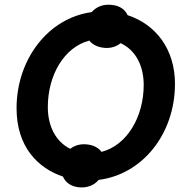

<svg xmlns="http://www.w3.org/2000/svg" viewBox="-20 -762 789 823"><path d="M51 -298C51 -132 143 -41 250 -5C261 21 285 38 320 41C354 44 384 32 403 9C589 -14 730 -186 730 -403C730 -550 649 -657 527 -697C516 -722 492 -738 459 -741C422 -745 393 -733 373 -710C186 -685 51 -507 51 -298ZM185 -303C185 -440 255 -560 363 -588C376 -571 398 -560 426 -557C454 -554 479 -562 497 -577C560 -548 596 -482 596 -398C596 -262 525 -139 415 -111C402 -129 381 -140 353 -143C325 -146 300 -139 281 -124C221 -154 185 -218 185 -303Z"/></svg>

Font: Fixel Text 20240404 SemiBold
Style: Italic
Weight: 600
Width: 4
Italic angle: -10°
Designer: AlfaBravo + MacPaw
Foundry: Kyrylo Tkachov, Marchela Mozhyna, Serhii Makarenko, Maria Weinstein, Zakhar Kryvoshyya
Version: Version 1.211;Glyphs 3.2 (3225)